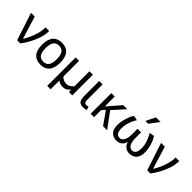

<svg xmlns="http://www.w3.org/2000/svg" viewBox="179 -1973 3372 3372"><g transform="rotate(45 1865.0 -286.5)"><path d="M117.2 -512.2 248 -89.8Q306.2 -182.6 346.2 -295.9Q386.2 -409.2 386.2 -492.2V-512.2H475.1V-495.1Q475.1 -422.9 448 -335.7Q420.9 -248.5 371.6 -155.8Q322.3 -63 271 0H192.9L24.9 -512.2Z M1007.8 -254.9Q1007.8 -121.6 950.4 -53.2Q893.1 15.1 783.2 15.1Q673.3 15.1 615.2 -52.5Q557.1 -120.1 557.1 -254.9Q557.1 -392.1 615.5 -459.5Q673.8 -526.9 783.2 -526.9Q893.6 -526.9 950.7 -458.3Q1007.8 -389.6 1007.8 -254.9ZM920.9 -254.9Q920.9 -359.4 886.5 -406.7Q852.1 -454.1 783.2 -454.1Q712.4 -454.1 678.2 -406.5Q644 -358.9 644 -254.9Q644 -154.8 677 -106.4Q710 -58.1 783.2 -58.1Q853 -58.1 887 -106Q920.9 -153.8 920.9 -254.9Z M1562 0H1481L1476.1 -58.1Q1446.8 -21 1415.8 -2.9Q1384.8 15.1 1343.8 15.1Q1307.1 15.1 1279.1 7.6Q1251 0 1217.8 -24.9V192.9H1132.8V-512.2H1217.8V-125Q1238.8 -99.1 1272.9 -83.5Q1307.1 -67.9 1342.8 -67.9Q1417.5 -67.9 1476.1 -138.2V-512.2H1562Z M1924.8 3.9Q1886.7 15.1 1840.8 15.1Q1772.5 15.1 1745.1 -22.2Q1717.8 -59.6 1717.8 -147V-512.2H1802.7V-148.9Q1802.7 -97.2 1812.7 -75.2Q1822.8 -53.2 1856 -53.2Q1881.8 -53.2 1904.8 -62Z M2428.7 0H2326.7L2159.7 -237.8L2103.5 -173.8V0H2018.6V-512.2H2103.5V-266.1L2316.4 -512.2H2417.5L2216.3 -287.1Z M3079.6 -511.2Q3119.6 -455.6 3146.7 -365.5Q3173.8 -275.4 3173.8 -195.8Q3173.8 -87.9 3123.3 -36.4Q3072.8 15.1 2989.7 15.1Q2929.7 15.1 2888.7 -18.3Q2847.7 -51.8 2830.6 -110.8Q2814.5 -51.8 2773.4 -18.3Q2732.4 15.1 2672.9 15.1Q2589.8 15.1 2539.3 -35.4Q2488.8 -85.9 2488.8 -192.9Q2488.8 -265.6 2516.6 -361.6Q2544.4 -457.5 2583.5 -511.2L2674.8 -494.1Q2632.8 -435.5 2606.7 -354Q2580.6 -272.5 2580.6 -206.1Q2580.6 -57.1 2677.7 -57.1Q2722.7 -57.1 2755.1 -106Q2787.6 -154.8 2787.6 -261.2V-395H2875.5V-261.2Q2875.5 -163.1 2905.3 -110.1Q2935.1 -57.1 2984.9 -57.1Q3081.5 -57.1 3081.5 -206.1Q3081.5 -274.9 3055.4 -354.7Q3029.3 -434.6 2988.8 -494.1ZM2856.4 -589.8H2787.6L2874.5 -766.1H2989.7Z M3347.7 -512.2 3478.5 -89.8Q3536.6 -182.6 3576.7 -295.9Q3616.7 -409.2 3616.7 -492.2V-512.2H3705.6V-495.1Q3705.6 -422.9 3678.5 -335.7Q3651.4 -248.5 3602.1 -155.8Q3552.7 -63 3501.5 0H3423.3L3255.4 -512.2Z"/></g></svg>

Font: Lorenzo Sans
Style: Regular
Weight: 400
Foundry: Intel Corporation
Version: Version 1.00; ttfautohint (v1.5)